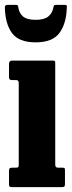

<svg xmlns="http://www.w3.org/2000/svg" viewBox="-22 -769 297 789"><path d="M44.5 -440H27Q15 -440 15 -451V-506.5Q15 -520 28.5 -520H194Q200.5 -520 202.8 -518.2Q205 -516.5 205 -510V-92.5Q205 -80 215.5 -80H232Q240 -80 242.5 -78.5Q245 -77 245 -69V-14Q245 -5 242.5 -2.5Q240 0 231 0H29Q20.5 0 17.8 -2Q15 -4 15 -12.5V-65.5Q15 -75 18 -77.5Q21 -80 30 -80H43Q51 -80 53 -82.2Q55 -84.5 55 -92.5V-427.5Q55 -440 44.5 -440ZM124.5 -595Q54.5 -595 26.8 -633.8Q-1 -672.5 -2 -739.5Q-2 -749 9.5 -749H44Q52 -749 53 -741Q55.5 -716.5 71.8 -702Q88 -687.5 124.5 -687.5Q159 -687.5 175.5 -700.5Q192 -713.5 196.5 -734.5Q198.5 -741.5 199.2 -745.2Q200 -749 209 -749H242.5Q250.5 -749 251.8 -746.8Q253 -744.5 252.5 -737Q250.5 -671.5 222 -633.2Q193.5 -595 124.5 -595Z"/></svg>

Font: Besley* Condensed
Style: Bold
Weight: 700
Width: 3
Designer: Owen Earl
Foundry: indestructible type*
Version: Version 3.000; ttfautohint (v1.8.3)